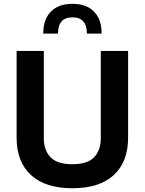

<svg xmlns="http://www.w3.org/2000/svg" viewBox="-20 -974 752 999"><path d="M205.1 -799.3Q205.1 -873 244.6 -913.6Q284.2 -954.1 356.9 -954.1Q429.7 -954.1 469.2 -913.6Q508.8 -873 508.8 -799.3H432.1Q432.1 -883.8 356.9 -883.8Q281.7 -883.8 281.7 -799.3ZM504.4 -709H646.5V-257.3Q646.5 -132.3 572.3 -63.5Q498 5.4 356.4 5.4Q215.3 5.4 140.9 -63.5Q66.4 -132.3 66.4 -257.3V-709H208V-254.4Q208 -192.9 242.7 -156.2Q277.3 -119.6 356.4 -119.6Q436 -119.6 470.2 -156.2Q504.4 -192.9 504.4 -254.4Z"/></svg>

Font: Estedad-FD Bold
Style: Regular
Weight: 700
Designer: Amin Abedi
Version: Version 7.3